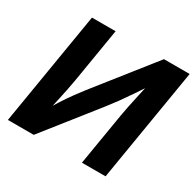

<svg xmlns="http://www.w3.org/2000/svg" viewBox="-158 -899 1084 1069"><g transform="rotate(30 384.0 -364.0)"><path d="M647 0H495.1L550.8 -335Q554.7 -358.9 562.5 -397.2Q570.3 -435.5 581.1 -483.9Q591.8 -532.2 603.5 -585.9L624 -582.5Q585.4 -524.4 556.4 -481.2Q527.3 -438 502 -403.1Q476.6 -368.2 449.7 -334L185.1 0H19L139.6 -727.5H291.5L233.4 -376.5Q228.5 -347.7 220 -305.9Q211.4 -264.2 201.4 -219.2Q191.4 -174.3 182.1 -135.3L167 -143.6Q193.4 -190.9 218.5 -230Q243.7 -269 267.1 -301Q290.5 -333 311 -359.4L602.5 -727.5H767.6Z"/></g></svg>

Font: Inter 17pt
Style: Bold Italic
Weight: 700
Italic angle: -9.3988°
Version: Version 4.001;git-66647c0bb